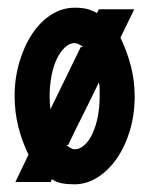

<svg xmlns="http://www.w3.org/2000/svg" viewBox="-20 -474 388 499"><path d="M329 -450 293 -376Q310 -341 320 -303Q330 -265 330 -224Q330 -176 317.5 -134.5Q305 -93 283.5 -62Q262 -31 233.5 -13Q205 5 174 5Q155 5 141.5 2.5Q128 0 115 -8Q113 -6 113 -4.5Q113 -3 112 -1H20L54 -72Q37 -107 27.5 -145Q18 -183 18 -224Q18 -271 30.5 -313Q43 -355 64 -386.5Q85 -418 113.5 -436Q142 -454 174 -454Q192 -454 205 -451Q218 -448 232 -440L237 -450ZM174 -86Q187 -86 199 -96.5Q211 -107 220 -126Q229 -145 234 -170Q239 -195 239 -224Q239 -233 239 -242.5Q239 -252 237 -260Q217 -218 197 -178.5Q177 -139 157 -97H152Q166 -86 174 -86ZM174 -362Q161 -362 149 -351Q137 -340 128 -321.5Q119 -303 114 -277.5Q109 -252 109 -224Q109 -216 109.5 -207Q110 -198 111 -190Q131 -231 150.5 -271Q170 -311 190 -352H196Q182 -362 174 -362Z"/></svg>

Font: Fundamental  Brigade Condensed
Style: Regular
Weight: 400
Width: 3
Designer: Peter Wiegel, original typeface by Carl Albert Fahrenwaldt 1901
Foundry: Peter Wiegel
Version: Version 0.000 2012 initial release